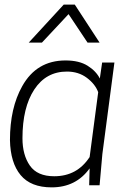

<svg xmlns="http://www.w3.org/2000/svg" viewBox="-20 -800 556 829"><path d="M474 -530H421ZM203 9Q113 9 69 -44Q25 -97 23 -195Q23 -334 76 -428Q138 -539 263 -539Q322 -539 358.5 -516Q395 -493 411 -461L421 -530H474L422 -135L410 0H365L367 -73Q308 9 203 9ZM214 -39Q313 -39 367 -122L404 -402Q391 -437 355 -464Q319 -491 269 -491Q179 -491 128 -413.5Q77 -336 77 -203Q77 -131 109 -85Q141 -39 214 -39ZM410 -616H358L276 -739L161 -616H104L255 -780H303Z"/></svg>

Font: Tanohe Sans Light
Style: Italic
Weight: 300
Designer: Village Type and Design LLC & Cristiano Sobral
Foundry: Cooper Hewitt Smithsonian Design Museum
Version: Version 1.00;September 29, 2021;FontCreator 13.0.0.2655 64-b